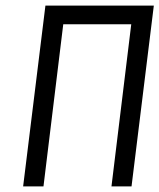

<svg xmlns="http://www.w3.org/2000/svg" viewBox="-20 -669 572 689"><path d="M452 0 532 -649H143L63 0H136L207 -582H451L380 0Z"/></svg>

Font: Gamestation Condensed
Style: Italic
Weight: 400
Width: 3
Designer: Jonas Hecksher
Foundry: Jonas Hecksher, Playtypeª, e-types AS
Version: Version 1.003